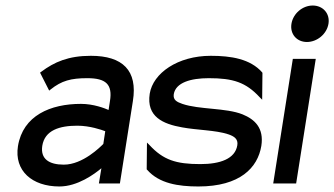

<svg xmlns="http://www.w3.org/2000/svg" viewBox="-20 -664 1210 695"><path d="M45 -135C31 -46 96 11 195 11C261 11 322 -34 347 -55L338 0H414L461 -298C479 -409 424 -462 309 -462C228 -462 177 -440 129 -404L125 -401L158 -336L163 -340C203 -372 237 -381 296 -381C363 -381 388 -359 378 -298L373 -266C359 -272 319 -288 273 -288C163 -288 63 -246 45 -135ZM133 -136C142 -193 196 -209 260 -209C305 -209 348 -194 361 -189L354 -143C344 -133 280 -68 211 -68C157 -68 126 -89 133 -136Z M522 -325C509 -241 571 -215 639 -203C692 -193 761 -193 806 -178C827 -171 843 -161 839 -138C831 -89 777 -70 705 -70C617 -70 571 -85 521 -139L512 -148L511 -51L513 -49C556 0 625 11 698 11C849 11 913 -57 926 -136C936 -201 902 -232 858 -250C798 -274 701 -267 640 -288C620 -295 606 -302 609 -323C616 -365 670 -381 736 -381C824 -381 870 -366 920 -312L929 -303L930 -400L929 -402C886 -451 816 -462 743 -462C623 -462 534 -399 522 -325Z M1035 -578C1029 -541 1054 -512 1091 -512C1128 -512 1163 -541 1169 -578C1175 -615 1149 -644 1112 -644C1075 -644 1041 -615 1035 -578ZM969 0H1052L1123 -451H1040Z"/></svg>

Font: Charger Sport
Style: SeBdObl
Weight: 600
Designer: Jasper
Foundry: Cannot Into Space Fonts
Version: Version 1.1